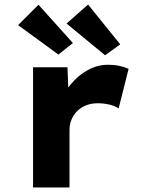

<svg xmlns="http://www.w3.org/2000/svg" viewBox="-20 -828 642 848"><path d="M126 0V-531H278L285 -348L247 -367Q260 -416 292.5 -455.5Q325 -495 367.5 -518.5Q410 -542 458 -542Q484 -542 507.5 -537Q531 -532 548 -524L504 -349Q489 -360 463.5 -366Q438 -372 412 -372Q383 -372 359.5 -362.5Q336 -353 320 -336.5Q304 -320 295.5 -299Q287 -278 287 -254V0ZM444 -584 274 -724 369 -808 511 -632ZM238 -587 60 -717 150 -807 302 -638Z"/></svg>

Font: Lexend Exa
Style: Bold
Weight: 700
Designer: Bonnie Shaver-Troup, Thomas Jockin
Foundry: Lexend
Version: Version 1.007